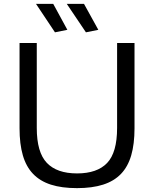

<svg xmlns="http://www.w3.org/2000/svg" viewBox="-20 -962 795 992"><path d="M378 10Q299 10 243 -8Q187 -26 151 -63.5Q115 -101 98 -159.5Q81 -218 81 -299V-740H170V-301Q170 -175 222 -120.5Q274 -66 378 -66Q482 -66 533.5 -120Q585 -174 585 -301V-740H675V-299Q675 -218 658 -159.5Q641 -101 605 -63.5Q569 -26 512.5 -8Q456 10 378 10ZM264 -795 166 -942H255L328 -808ZM424 -795 325 -942H414L488 -808Z"/></svg>

Font: Encode Sans
Style: Regular
Weight: 400
Designer: Pablo Impallari, Andres Torresi
Foundry: Pablo Impallari, Andres Torresi
Version: Version 1.000; ttfautohint (v1.00) -l 8 -r 50 -G 200 -x 14 -